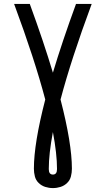

<svg xmlns="http://www.w3.org/2000/svg" viewBox="-20 -755 540 980"><path d="M250 205Q230 205 211 199Q192 193 177.5 179Q163 165 158 145.5Q153 126 153 106Q153 -23 211 -247Q157 -452 52 -735H132Q203 -541 250 -384Q297 -541 368 -735H448Q343 -452 289 -247Q347 -23 347 106Q347 126 342 145.5Q337 165 322.5 179Q308 193 289 199Q270 205 250 205ZM250 136Q271 136 271 108Q271 30 250 -81Q229 30 229 108Q229 136 250 136Z"/></svg>

Font: Iosevka SS01
Style: Regular
Weight: 400
Monospace: yes
Designer: Belleve Invis
Foundry: Belleve Invis
Version: 2.3.3; ttfautohint (v1.8.3)